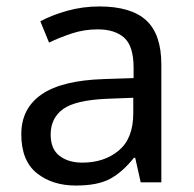

<svg xmlns="http://www.w3.org/2000/svg" viewBox="-20 -565 601 595"><path d="M288 -545Q386 -545 433 -502Q480 -459 480 -365V0H416L399 -76H395Q360 -32 321.5 -11Q283 10 215 10Q142 10 94 -28.5Q46 -67 46 -149Q46 -229 109 -272.5Q172 -316 303 -320L394 -323V-355Q394 -422 365 -448Q336 -474 283 -474Q241 -474 203 -461.5Q165 -449 132 -433L105 -499Q140 -518 188 -531.5Q236 -545 288 -545ZM314 -259Q214 -255 175.5 -227Q137 -199 137 -148Q137 -103 164.5 -82Q192 -61 235 -61Q303 -61 348 -98.5Q393 -136 393 -214V-262Z"/></svg>

Font: Noto Sans Tai Tham
Style: Regular
Weight: 400
Designer: Monotype Design Team 2013. Revised by David WIlliams 2020
Foundry: Monotype Imaging Inc.
Version: Version 2.002